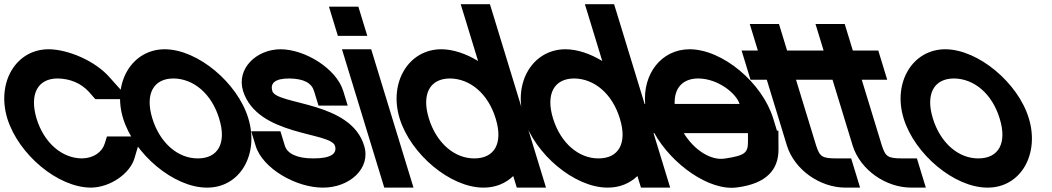

<svg xmlns="http://www.w3.org/2000/svg" viewBox="-131 -849 5041 920"><path d="M393.6 -479 487.7 -374H325.7L295 -409C257.4 -450 205.7 -472 145.4 -473C50.4 -473 9 -399 44.1 -281C80.2 -163 167.5 -90 262.5 -90C317.2 -91 358.3 -120 370.8 -161L381.4 -195H544.4L512.8 -89C491.5 -18 398 49 305.3 50C146.3 50 -42.3 -109 -95.9 -281C-148.2 -452 -56.4 -613 102.6 -613H103.6C194.9 -612 324.4 -558 393.6 -479Z M458.8 -282C406.5 -453 500.9 -612 657.6 -613C816.6 -613 1008.1 -451 1058.8 -282C1111.1 -111 1020.6 51 860.3 50C701.3 50 511.1 -111 458.8 -282ZM598.8 -282C635.2 -163 722.8 -89 817.5 -90C913.5 -90 956.2 -163 918.8 -282C882.7 -400 796.7 -472 700.4 -473C605.4 -473 562.7 -400 598.8 -282Z M1513.7 -413 1535.1 -343H1395.1L1373.7 -413C1362.4 -450 1326.7 -472 1255.4 -473C1185.4 -473 1163.4 -450 1173.7 -413C1194.5 -345 1550.1 -366 1614.1 -150C1647.2 -42 1543.6 51 1415.3 50C1288.3 50 1127.5 -41 1094.1 -150L1072.7 -220H1212.7L1234.1 -150C1244.8 -115 1289.8 -89 1372.5 -90C1456.5 -90 1485.1 -114 1474.1 -150C1453.4 -218 1102.4 -195 1033.7 -413C1001 -520 1096.9 -612 1212.6 -613C1330.6 -613 1481 -520 1513.7 -413Z M1558 -677H1488L1445.2 -817H1515.2H1516.2H1586.2L1629 -677H1559ZM1529 -543 1507.6 -613H1647.6L1669 -543L1828.9 -20L1850.3 50H1710.3L1688.9 -20Z M1783.8 -282C1731.5 -453 1825.9 -612 1982.6 -613C2040.1 -613 2102 -591.8 2159.8 -556.7L2098 -759L2076.5 -829H2216.5L2238 -759L2382.7 -285.6L2383.8 -282L2463.9 -20L2485.3 50H2345.3L2328.3 -5.5C2292.1 29.4 2243.2 50.4 2185.3 50C2026.3 50 1836.1 -111 1783.8 -282ZM1923.8 -282C1960.2 -163 2047.8 -89 2142.5 -90C2237 -90 2279.9 -160.8 2245.4 -276.6L2243.8 -282C2207.7 -400 2121.7 -472 2025.4 -473C1930.4 -473 1887.7 -400 1923.8 -282Z M2378.8 -282C2326.5 -453 2420.9 -612 2577.6 -613C2635.1 -613 2697 -591.8 2754.8 -556.7L2693 -759L2671.5 -829H2811.5L2833 -759L2977.7 -285.6L2978.8 -282L3058.9 -20L3080.3 50H2940.3L2923.3 -5.5C2887.1 29.4 2838.2 50.4 2780.3 50C2621.3 50 2431.1 -111 2378.8 -282ZM2518.8 -282C2555.2 -163 2642.8 -89 2737.5 -90C2832 -90 2874.9 -160.8 2840.4 -276.6L2838.8 -282C2802.7 -400 2716.7 -472 2620.4 -473C2525.4 -473 2482.7 -400 2518.8 -282Z M3101.7 -351H3412.7C3397.7 -400 3311.7 -472 3215.4 -473C3140.8 -473 3099.1 -428 3101.7 -351ZM3004.4 -211H2995.5L2974.1 -281L2952.7 -351H2960.4C2948.4 -494.4 3037.4 -612.1 3172.6 -613C3331.6 -613 3521.8 -452 3574.1 -281L3591.8 -223H3598.8L3599.3 -133C3599.7 -37 3542.5 31 3401 49C3267.6 68 3086 -63.3 3004.4 -211ZM3452.9 -211H3145.6C3194.1 -131 3274.1 -79.5 3339.8 -89H3340.8C3441.2 -104 3453.2 -117 3453.1 -173Z M3683.2 -467 3779.5 -152C3797 -98 3808.5 -90 3877.5 -90H3947.5L3990.3 50H3920.3C3799.3 50 3676.6 -34 3639.8 -151L3639.5 -152L3543.2 -467H3535.2H3465.2L3422.4 -607H3492.4H3500.4L3483 -664L3461.6 -734H3601.6L3623 -664L3640.4 -607H3692.4H3762.4L3805.2 -467H3735.2Z M3998.2 -467 4094.5 -152C4112 -98 4123.5 -90 4192.5 -90H4262.5L4305.3 50H4235.3C4114.3 50 3991.6 -34 3954.8 -151L3954.5 -152L3858.2 -467H3850.2H3780.2L3737.4 -607H3807.4H3815.4L3798 -664L3776.6 -734H3916.6L3938 -664L3955.4 -607H4007.4H4077.4L4120.2 -467H4050.2Z M4198.8 -282C4146.5 -453 4240.9 -612 4397.6 -613C4556.6 -613 4748.1 -451 4798.8 -282C4851.1 -111 4760.6 51 4600.3 50C4441.3 50 4251.1 -111 4198.8 -282ZM4338.8 -282C4375.2 -163 4462.8 -89 4557.5 -90C4653.5 -90 4696.2 -163 4658.8 -282C4622.7 -400 4536.7 -472 4440.4 -473C4345.4 -473 4302.7 -400 4338.8 -282Z"/></svg>

Font: Nordica Plus
Style: NordicaClassicRgOpObl
Weight: 500
Version: Version 1.01